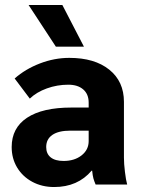

<svg xmlns="http://www.w3.org/2000/svg" viewBox="-20 -743 574 773"><path d="M27 -151Q27 -228 89 -269Q151 -310 267 -310H337V-330Q337 -364 315 -383Q293 -402 255 -402Q210 -402 168.5 -387Q127 -372 100 -346L39 -427Q82 -465 140.5 -487.5Q199 -510 259 -510Q361 -510 420 -462.5Q479 -415 479 -333V-108Q479 -84 483 -51Q487 -18 492 0H365Q359 -14 356 -25Q353 -36 351 -56H349Q293 10 198 10Q149 10 110 -11Q71 -32 49 -68.5Q27 -105 27 -151ZM337 -175V-217H263Q216 -217 191 -200Q166 -183 166 -151Q166 -124 184 -109.5Q202 -95 236 -95Q280 -95 308.5 -117.5Q337 -140 337 -175ZM95 -723H231L318 -555H205Z"/></svg>

Font: Sarabun ExtraBold
Style: Regular
Weight: 800
Version: Version 1.000; ttfautohint (v1.6)